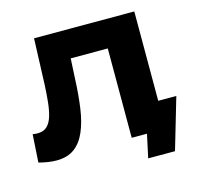

<svg xmlns="http://www.w3.org/2000/svg" viewBox="-96 -641 885 851"><g transform="rotate(-15 346.5 -215.5)"><path d="M7 -1 15 -129Q21 -128 27 -127.5Q33 -127 38 -127Q66 -127 82 -143Q98 -159 106 -186.5Q114 -214 117.5 -249Q121 -284 123 -322L131 -538H591V0H435V-410H265L260 -315Q257 -244 248.5 -184Q240 -124 221 -80Q202 -36 170 -12.5Q138 11 88 11Q71 11 50.5 8Q30 5 7 -1ZM482 107 505 0H435V-128H674L605 107Z"/></g></svg>

Font: Montserrat Z
Style: Bold
Weight: 700
Designer: Julieta Ulanovsky
Foundry: Julieta Ulanovsky
Version: Version 8.000